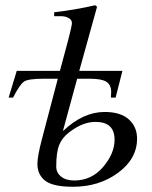

<svg xmlns="http://www.w3.org/2000/svg" viewBox="-20 -703 582 734"><path d="M221 -204 222 -203Q298 -275 380 -275Q441 -275 472.5 -246.5Q504 -218 504 -173Q504 -96 431.5 -42.5Q359 11 259 11Q183 11 153 -12Q123 -35 123 -77Q123 -105 140 -170L201 -402H146Q89 -402 72.5 -391.5Q56 -381 30 -330H13L44 -432H209L241 -551Q255 -605 255 -615Q255 -627 242.5 -634Q230 -641 215 -641H187V-656Q271 -666 344 -683L351 -677L283 -432H448L422 -330H404Q405 -341 405 -351Q405 -379 386.5 -390.5Q368 -402 324 -402H275ZM418 -169Q418 -237 345 -237Q295 -237 243 -196Q217 -176 206 -148Q195 -120 195 -66Q195 -43 213.5 -28Q232 -13 264 -13Q330 -13 374 -64.5Q418 -116 418 -169Z"/></svg>

Font: STIX
Style: Italic
Weight: 400
Italic angle: -16.33°
Designer: MicroPress Inc., with final additions and corrections provided by Coen Hoffman, Elsevier (retired)
Version: Version 1.1.1